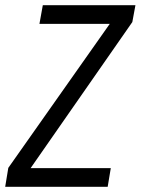

<svg xmlns="http://www.w3.org/2000/svg" viewBox="-39 -720 542 740"><path d="M384 -628H113L126 -700H483L471 -635L79 -72H388L376 0H-19L-7 -73Z"/></svg>

Font: Marvel
Style: Bold Italic
Weight: 700
Italic angle: -12°
Designer: Carolina Trebol
Foundry: Carolina Trebol
Version: Version 1.001